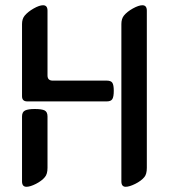

<svg xmlns="http://www.w3.org/2000/svg" viewBox="-20 -715 651 740"><path d="M545.9 -673.8V-67.9Q545.9 -43.5 536.1 -32.2Q523.9 -17.6 501.2 -6.3Q478.5 4.9 464.4 4.9Q447.8 4.9 447.8 -16.1V-622.1Q447.8 -642.6 457.5 -654.8Q469.7 -669.9 492.2 -682.4Q514.6 -694.8 528.8 -694.8Q545.9 -694.8 545.9 -673.8ZM391.6 -324.2H85Q64.9 -324.2 64.9 -344.2V-622.1Q64.9 -642.6 75.2 -654.8Q87.9 -669.9 109.9 -682.4Q131.8 -694.8 146 -694.8Q163.1 -694.8 163.1 -673.8V-424.3Q163.1 -404.3 183.1 -404.3H391.6Q407.7 -404.3 413.1 -395.8Q418.5 -387.2 418.5 -365.2Q418.5 -342.3 413.1 -333.3Q407.7 -324.2 391.6 -324.2ZM64.9 -16.1V-266.1Q64.9 -283.7 76.9 -289.3Q88.9 -294.9 113.8 -294.9Q141.1 -294.9 152.1 -289.3Q163.1 -283.7 163.1 -266.1V-67.9Q163.1 -43.9 152.8 -32.2Q140.6 -17.6 118.4 -6.3Q96.2 4.9 82 4.9Q64.9 4.9 64.9 -16.1Z"/></svg>

Font: SirinStencil
Style: Regular
Weight: 400
Designer: Olga Karpushina (okarpush@gmail.com)
Foundry: Cyreal (www.cyreal.org)
Version: Version 1.002